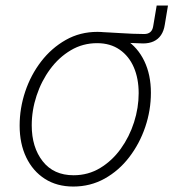

<svg xmlns="http://www.w3.org/2000/svg" viewBox="-20 -666 630 697"><path d="M329.6 -518.1 335.4 -550.3Q356.4 -549.3 377.2 -548.1Q397.9 -546.9 418.7 -545.7Q439.5 -544.4 460.7 -543.5Q481.9 -542.5 503.4 -542.5Q531.7 -542.5 536.1 -570.8L548.8 -646H589.8L578.1 -575.7Q574.7 -553.7 564.5 -538.6Q554.2 -523.4 537.8 -515.9Q521.5 -508.3 499.5 -508.3Q457 -509.3 414.6 -512.7Q372.1 -516.1 329.6 -518.1ZM246.1 11.2Q186.5 11.2 142.8 -16.8Q99.1 -44.9 75.2 -94.7Q51.3 -144.5 51.3 -210Q51.3 -272.9 71.5 -333.5Q91.8 -394 129.4 -442.9Q167 -491.7 218.8 -521Q270.5 -550.3 333.5 -550.3Q392.6 -550.3 436.3 -522.2Q480 -494.1 503.9 -444.3Q527.8 -394.5 527.8 -329.1Q527.8 -265.6 507.3 -205.1Q486.8 -144.5 449.2 -95.5Q411.6 -46.4 359.9 -17.6Q308.1 11.2 246.1 11.2ZM247.1 -29.8Q300.3 -29.8 343.8 -56.2Q387.2 -82.5 418.5 -126Q449.7 -169.4 466.6 -222.2Q483.4 -274.9 483.4 -327.6Q483.4 -380.9 465.8 -421.6Q448.2 -462.4 414.3 -485.8Q380.4 -509.3 332.5 -509.3Q280.3 -509.3 237.1 -483.6Q193.8 -458 162.1 -415Q130.4 -372.1 112.8 -318.8Q95.2 -265.6 95.2 -210.9Q95.2 -131.3 135 -80.6Q174.8 -29.8 247.1 -29.8Z"/></svg>

Font: Inter 16pt ExtraLight
Style: Italic
Weight: 250
Italic angle: -9.3988°
Version: Version 4.001;git-66647c0bb